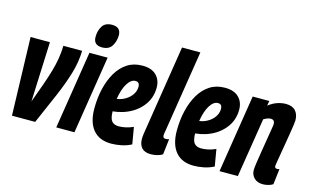

<svg xmlns="http://www.w3.org/2000/svg" viewBox="-92 -1026 2103 1295"><g transform="rotate(15 959.5 -378.0)"><path d="M218 1H56L40 -544H175L158 -126Q185 -200 205.5 -257.5Q226 -315 239.5 -362Q253 -409 260.5 -453Q268 -497 269 -544H400Q398 -464 374 -384Q350 -304 310 -210.5Q270 -117 218 1Z M551 -766Q612 -766 612 -708Q611 -665 590.5 -633Q570 -601 523 -601Q462 -601 463 -660Q463 -702 483 -734Q503 -766 551 -766ZM365 0 451 -544H578L492 0Z M890 -22Q858 -5 821 2.5Q784 10 750 10Q667 10 623.5 -42Q580 -94 580 -190Q580 -264 595.5 -329.5Q611 -395 641 -445.5Q671 -496 715.5 -524.5Q760 -553 820 -553Q884 -553 917 -520Q950 -487 950 -434Q950 -357 901.5 -299.5Q853 -242 774 -217Q738 -206 704 -203Q705 -152 721.5 -134Q738 -116 769 -116Q790 -116 815.5 -121Q841 -126 870 -139ZM801 -441Q770 -441 745 -401Q720 -361 709 -291Q730 -294 747 -301Q785 -317 807.5 -345.5Q830 -374 830 -407Q830 -441 801 -441Z M1045 -740H1173L1082 -165Q1080 -156 1079 -149Q1078 -142 1078 -136Q1078 -116 1097 -116Q1108 -116 1121 -120L1108 -11Q1093 -1 1070.5 4.5Q1048 10 1027 10Q984 10 963.5 -12.5Q943 -35 943 -74Q943 -91 946 -112Z M1466 -22Q1434 -5 1397 2.5Q1360 10 1326 10Q1243 10 1199.5 -42Q1156 -94 1156 -190Q1156 -264 1171.5 -329.5Q1187 -395 1217 -445.5Q1247 -496 1291.5 -524.5Q1336 -553 1396 -553Q1460 -553 1493 -520Q1526 -487 1526 -434Q1526 -357 1477.5 -299.5Q1429 -242 1350 -217Q1314 -206 1280 -203Q1281 -152 1297.5 -134Q1314 -116 1345 -116Q1366 -116 1391.5 -121Q1417 -126 1446 -139ZM1377 -441Q1346 -441 1321 -401Q1296 -361 1285 -291Q1306 -294 1323 -301Q1361 -317 1383.5 -345.5Q1406 -374 1406 -407Q1406 -441 1377 -441Z M1591 -544H1707L1701 -510Q1732 -534 1762.5 -544Q1793 -554 1822 -554Q1866 -554 1888.5 -529.5Q1911 -505 1911 -462Q1911 -454 1907.5 -428.5Q1904 -403 1898 -367Q1892 -331 1885.5 -292Q1879 -253 1873 -218Q1867 -183 1863 -159Q1859 -135 1859 -131Q1859 -115 1876 -115Q1879 -115 1883 -115.5Q1887 -116 1892 -118L1879 -9Q1866 0 1846.5 5Q1827 10 1809 10Q1770 10 1748 -12.5Q1726 -35 1726 -67Q1726 -81 1731 -116.5Q1736 -152 1743.5 -197Q1751 -242 1758 -286Q1765 -330 1770.5 -362Q1776 -394 1776 -402Q1776 -415 1769.5 -423Q1763 -431 1747 -431Q1736 -431 1723.5 -426Q1711 -421 1699 -414L1633 0H1505Z"/></g></svg>

Font: Georama Condensed
Style: Bold Italic
Weight: 700
Width: 3
Italic angle: -9°
Designer: Jean-Baptiste Levee
Foundry: Production Type
Version: Version 1.000